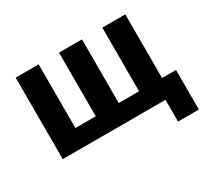

<svg xmlns="http://www.w3.org/2000/svg" viewBox="-135 -728 1149 1071"><g transform="rotate(-30 440.0 -192.5)"><path d="M731 140V0H69V-525H217V-115H348V-525H496V-115H627V-525H775V-115H865V140Z"/></g></svg>

Font: IBM Plex Sans
Style: Bold
Weight: 700
Designer: Mike Abbink, Paul van der Laan, Pieter van Rosmalen
Foundry: Bold Monday
Version: Version 3.201